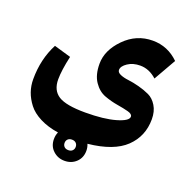

<svg xmlns="http://www.w3.org/2000/svg" viewBox="-142 -706 1096 1101"><g transform="rotate(20 406.5 -155.5)"><path d="M481 -342Q481 -327 501.5 -318Q522 -309 552 -305.5Q582 -302 618 -292.5Q654 -283 684 -269Q714 -255 734.5 -221.5Q755 -188 755 -140Q755 -36 683 33Q611 102 456 118Q464 137 464 158Q464 201 435.5 228Q407 255 365 255Q324 255 295 228Q266 201 266 158Q266 134 275 115Q210 105 162 80.5Q114 56 88 22Q62 -12 49.5 -48Q37 -84 37 -124Q37 -247 89 -346L192 -316Q172 -227 172 -172Q172 -105 218.5 -75.5Q265 -46 382 -46Q496 -46 566.5 -66.5Q637 -87 637 -113Q637 -129 609 -136.5Q581 -144 541 -150.5Q501 -157 460.5 -172Q420 -187 392 -228.5Q364 -270 364 -337Q364 -420 436 -493Q508 -566 607 -566Q699 -566 766 -500L689 -365Q643 -407 588 -407Q544 -407 512.5 -386Q481 -365 481 -342ZM340 181Q349 190 365 190Q381 190 390 181Q399 172 399 158Q399 144 390 135Q381 126 365 126Q349 126 340 135Q331 144 331 158Q331 172 340 181Z"/></g></svg>

Font: FiraGO ExtraBold
Style: Regular
Weight: 800
Designer: bBox Type
Foundry: bBox Type GmbH
Version: Version 1.001;PS 001.001;hotconv 1.0.88;makeotf.lib2.5.64775